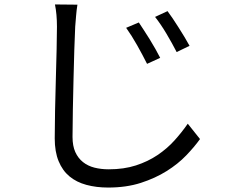

<svg xmlns="http://www.w3.org/2000/svg" viewBox="-20 -791 1040 863"><path d="M604 -690Q613 -676 626 -656.5Q639 -637 652.5 -615Q666 -593 678.5 -571Q691 -549 700 -531L641 -504Q621 -544 596.5 -587.5Q572 -631 547 -666ZM733 -741Q743 -728 756 -708.5Q769 -689 783 -667Q797 -645 810 -623.5Q823 -602 832 -585L774 -557Q754 -596 728.5 -639Q703 -682 677 -715ZM328 -770Q324 -745 322 -720Q320 -695 318 -671Q316 -629 314 -567Q312 -505 310.5 -437Q309 -369 307.5 -300Q306 -231 306 -176Q306 -135 318.5 -107.5Q331 -80 353 -62.5Q375 -45 404.5 -37.5Q434 -30 469 -30Q537 -30 591 -47.5Q645 -65 688 -94Q731 -123 764 -159.5Q797 -196 824 -235L879 -166Q854 -131 817 -92.5Q780 -54 729 -22Q678 10 613 31Q548 52 466 52Q413 52 368.5 40Q324 28 292.5 2Q261 -24 243.5 -66.5Q226 -109 226 -169Q226 -224 227.5 -294.5Q229 -365 231 -435.5Q233 -506 234.5 -569Q236 -632 236 -671Q236 -727 227 -771Z"/></svg>

Font: SpoqaHanSans-Regular
Style: Regular
Weight: 400
Designer: [Spoqa Han Sans] Dong-huui Kim \uAE40 \uB3D9 \uD718  Younghwa Kang \uAC15 \uC601 \uD654  [Noto Sans] Ryoko NISHIZUKA \u8
Foundry: Spoqa (http://www.spoqa-han-sans.com)
Version: Version 2.000